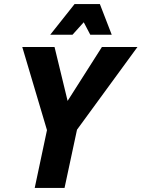

<svg xmlns="http://www.w3.org/2000/svg" viewBox="-20 -920 693 940"><path d="M89 -690H247L311 -426L479 -690H653L357 -285L296 0H150L210 -283ZM226 -750 345 -900H469L527 -750H422L390 -811L335 -750Z"/></svg>

Font: Radio Canada Condensed
Style: Bold Italic
Weight: 700
Width: 3
Italic angle: -12°
Designer: Charles Daoud, Etienne Aubert Bonn, Alexandre Saumier Demers, Jacques Le Bailly
Foundry: Radio-Canada
Version: Version 2.104; ttfautohint (v1.8.4.7-5d5b);gftools[0.9.28.de